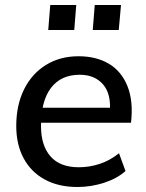

<svg xmlns="http://www.w3.org/2000/svg" viewBox="-20 -741 586 768"><path d="M482 -57Q449 -27 396.5 -10Q344 7 290 7Q214 7 159 -23Q104 -53 74.5 -108Q45 -163 45 -237Q45 -320 76 -383Q107 -446 163.5 -481Q220 -516 294 -516Q365 -516 415.5 -486Q466 -456 490 -396Q514 -336 504 -250H133L137 -310H449L419 -290Q426 -364 392.5 -403Q359 -442 299 -442Q224 -442 184 -389.5Q144 -337 144 -237Q144 -159 182 -115.5Q220 -72 295 -72Q338 -72 379 -85.5Q420 -99 456 -128ZM359 -721H464L455 -621H351ZM181 -721H285L277 -621H173Z"/></svg>

Font: Muli SemiBold
Style: Italic
Weight: 600
Italic angle: -4.541°
Designer: Vernon Adams
Foundry: Vernon Adams
Version: Version 2.100; ttfautohint (v1.8.1.43-b0c9)